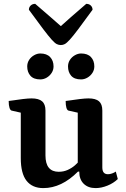

<svg xmlns="http://www.w3.org/2000/svg" viewBox="-20 -952 646 984"><path d="M201.9 12Q145.8 12 116.1 -25.5Q86.5 -63 86.5 -141.7V-385.5L104.6 -370.5L39.9 -385.1Q32.9 -386.6 28.7 -399.4Q24.5 -412.1 24.5 -434.5Q71 -441.4 98 -444.5Q124.9 -447.7 141.9 -447.7Q178.3 -447.7 195.6 -432.9Q213 -418.1 213 -385.6V-155.9Q213 -113.2 230.2 -92.4Q247.4 -71.6 280.9 -71.6Q306.1 -71.6 327.3 -81.3Q348.6 -91 364.8 -105.3Q381.1 -119.7 390.9 -133.3L378.5 -108.2V-385.5L396.6 -370.5L331.4 -385.1Q324.4 -386.6 320.4 -399.4Q316.5 -412.1 316.5 -434.5Q363.1 -441.4 390 -444.5Q416.9 -447.7 433.3 -447.7Q470.3 -447.7 487.4 -432.9Q504.4 -418.1 504.4 -385.6V-94.1Q504.4 -76.2 511.7 -67.6Q519 -59.1 533.3 -59.1Q543 -59.1 554.1 -63Q565.3 -66.9 573.5 -72.7L583.7 -34.4Q561.8 -13.2 530.5 -0.6Q499.2 12 469.9 12Q431.7 12 408.9 -10.3Q386.2 -32.6 386.2 -72.4H379.4Q295.6 12 201.9 12ZM395.5 -545Q361.1 -545 344.8 -563.7Q328.6 -582.4 328.6 -611.5Q328.6 -630 338.3 -645Q348 -660 363.8 -668.9Q379.6 -677.9 395.5 -677.9Q429.1 -677.9 446.2 -659.5Q463.4 -641.1 463.4 -611.5Q463.4 -593.5 453.7 -578.5Q444 -563.4 428.2 -554.2Q412.5 -545 395.5 -545ZM186.5 -545Q152.5 -545 136 -563.7Q119.5 -582.4 119.5 -611.5Q119.5 -630 129.2 -645Q138.9 -660 154.7 -668.9Q170.5 -677.9 186.5 -677.9Q219.5 -677.9 236.9 -659.5Q254.4 -641.1 254.4 -611.5Q254.4 -593.5 244.7 -578.5Q235 -563.4 219.5 -554.2Q204 -545 186.5 -545ZM291.8 -721.1Q280.6 -721.1 270.6 -726.2Q260.6 -731.4 244.8 -748.9Q229 -766.5 201.4 -802.8Q173.8 -839.1 128.1 -902Q128.1 -915 137.3 -923.7Q146.4 -932.3 160.5 -932.3Q207.5 -891.7 239.5 -864Q271.5 -836.4 291.8 -818.1Q311.5 -836.4 343.2 -864Q375 -891.7 422 -932.3Q436.6 -932.3 445.4 -923.7Q454.3 -915 454.3 -902Q408.6 -839.1 381.3 -802.8Q354 -766.5 337.9 -748.9Q321.9 -731.4 312.1 -726.2Q302.4 -721.1 291.8 -721.1Z"/></svg>

Font: Pitagon Serif
Style: Regular
Weight: 400
Designer: Travis Tran
Foundry: Pitagon
Version: Version 1.000;gftools[0.9.26]